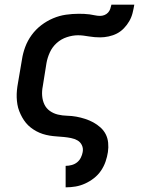

<svg xmlns="http://www.w3.org/2000/svg" viewBox="-20 -587 640 822"><path d="M261 215V123H262Q274 123 287 119.5Q300 116 310 108Q320 100 326 88Q332 76 334 64Q337 48 330.5 34.5Q324 21 311.5 14Q299 7 284 4Q269 1 253.5 -0.5Q238 -2 222.5 -3Q207 -4 192 -6.5Q177 -9 163 -13.5Q149 -18 136 -25Q123 -32 111.5 -41Q100 -50 91 -61Q82 -72 75 -84.5Q68 -97 62.5 -111Q57 -125 54.5 -140Q52 -155 51.5 -170Q51 -185 52.5 -200.5Q54 -216 57 -232L74 -332Q78 -359 88 -386Q98 -413 115.5 -437Q133 -461 156.5 -479Q180 -497 207 -508.5Q234 -520 262 -524Q290 -528 317 -528Q329 -528 340.5 -527.5Q352 -527 363.5 -525.5Q375 -524 386 -521.5Q397 -519 409 -519Q418 -519 427 -522.5Q436 -526 442.5 -533Q449 -540 452 -549Q455 -558 457 -567H555Q552 -549 547.5 -531Q543 -513 533.5 -496.5Q524 -480 510.5 -466Q497 -452 480.5 -443.5Q464 -435 445 -431Q426 -427 409 -427Q397 -427 385 -428Q373 -429 361 -431Q349 -433 337.5 -434.5Q326 -436 314 -436Q291 -436 266.5 -428Q242 -420 223 -403Q204 -386 193.5 -363Q183 -340 179 -317L163 -217Q159 -197 160.5 -177Q162 -157 170 -140Q178 -123 193.5 -112Q209 -101 228 -96.5Q247 -92 267.5 -91.5Q288 -91 307 -87.5Q326 -84 344.5 -78Q363 -72 379.5 -63Q396 -54 410 -41.5Q424 -29 432.5 -12.5Q441 4 443 24Q445 44 442 64Q439 84 432 104.5Q425 125 412.5 143.5Q400 162 382 176Q364 190 344 199Q324 208 303.5 211.5Q283 215 262 215Z"/></svg>

Font: Iosevka Semibold Extended
Style: Italic
Weight: 600
Width: 7
Italic angle: -9°
Monospace: yes
Designer: Belleve Invis
Foundry: Belleve Invis
Version: Version 32.5.0; ttfautohint (v1.8.4)